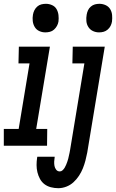

<svg xmlns="http://www.w3.org/2000/svg" viewBox="-49 -765 609 1008"><path d="M189 -595Q172 -595 157 -602Q142 -609 133.5 -623Q125 -637 123 -654Q121 -671 124 -688Q126 -700 131.5 -711Q137 -722 146.5 -730.5Q156 -739 168 -742Q180 -745 192 -745Q209 -745 224.5 -738Q240 -731 248 -717Q256 -703 258 -686Q260 -669 258 -652Q256 -640 250 -629Q244 -618 234.5 -609.5Q225 -601 213 -598Q201 -595 189 -595ZM-29 0V-88H49L106 -432H48L50 -520H213L141 -88H199L198 0ZM471 -595Q454 -595 439 -602Q424 -609 415 -623Q406 -637 404.5 -654Q403 -671 406 -688Q408 -700 413 -711Q418 -722 428 -730.5Q438 -739 449.5 -742Q461 -745 473 -745Q490 -745 505.5 -738Q521 -731 529.5 -717Q538 -703 539.5 -686Q541 -669 539 -652Q537 -640 531.5 -629Q526 -618 516 -609.5Q506 -601 494.5 -598Q483 -595 471 -595ZM257 223Q237 223 218 218Q199 213 184.5 202Q170 191 161 174.5Q152 158 147.5 139.5Q143 121 143 101.5Q143 82 146 62L147 58H238V60Q236 72 235.5 83.5Q235 95 237 106Q239 117 246 126Q253 135 265 135Q273 135 279.5 129Q286 123 290.5 115.5Q295 108 298 100.5Q301 93 304 85Q307 77 309 69Q311 61 312.5 53.5Q314 46 316 38Q318 30 319 22L394 -432H331L333 -520H501L409 36Q405 57 399.5 78Q394 99 386 119Q378 139 365.5 158Q353 177 336.5 192Q320 207 299 215Q278 223 257 223Z"/></svg>

Font: Iosevka Term Curly SmBd Obl
Style: Regular
Weight: 600
Italic angle: -9°
Designer: Belleve Invis
Foundry: Belleve Invis
Version: Version 32.3.0